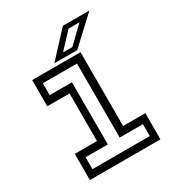

<svg xmlns="http://www.w3.org/2000/svg" viewBox="-166 -793 827 898"><g transform="rotate(-30 247.5 -344.0)"><path d="M57 0V-141.5H177V-398.5H57V-540H318V-141.5H438V0ZM92.8 -38.2H402.5V-102.5H277V-502.2H92.8V-438H213V-102.5H92.8ZM186 -556 308 -688H451.5L309.5 -556ZM246.8 -580H297.2L383.8 -663.5H324.8Z"/></g></svg>

Font: Tourney Thin
Style: Regular
Weight: 100
Designer: Tyler Finck
Foundry: Etcetera Type Co
Version: Version 1.015